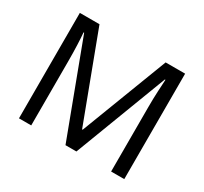

<svg xmlns="http://www.w3.org/2000/svg" viewBox="-145 -920 1197 1126"><g transform="rotate(30 453.5 -357.0)"><path d="M412 0 177 -626H173Q176 -595 178 -542.5Q180 -490 180 -433V0H97V-714H230L450 -129H454L678 -714H810V0H721V-439Q721 -491 723.5 -542Q726 -593 728 -625H724L486 0Z"/></g></svg>

Font: Noto Serif Ottoman Siyaq
Style: Regular
Weight: 400
Designer: Sérgio Martins
Version: Version 1.005; ttfautohint (v1.8.4.7-5d5b)